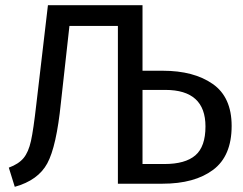

<svg xmlns="http://www.w3.org/2000/svg" viewBox="-20 -709 939 741"><path d="M37 12 14 -62Q52 -76 71 -99Q90 -122 99.5 -165Q109 -208 120 -305L165 -689H530V-436H608Q728 -436 801 -385Q874 -334 874 -223Q874 -107 802.5 -53.5Q731 0 607 0H435V-609H248L215 -312Q198 -144 162.5 -78.5Q127 -13 37 12ZM615 -76Q695 -76 734 -109.5Q773 -143 773 -221Q773 -362 618 -362H530V-76Z"/></svg>

Font: Trujillo
Style: Regular
Weight: 400
Designer: Fira Sans original fonts by bBox Type GmbH, Carrois Corporate GbR, & Edenspiekermann AG / Changes by Cristiano Sobral
Foundry: Fira Sans original fonts by bBox Type GmbH, Carrois Corporate GbR, & Edenspiekermann AG / Changes by Cristiano Sobral
Version: Version 4.301;October 17, 2021;FontCreator 14.0.0.2814 64-bi